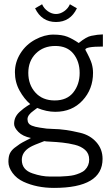

<svg xmlns="http://www.w3.org/2000/svg" viewBox="-20 -687 531 924"><path d="M350.1 -647Q318.4 -581.1 249.5 -581.1Q180.7 -581.1 148.9 -647L182.6 -666.5Q191.4 -646 210.4 -632.8Q229.5 -619.6 249.5 -619.6Q269.5 -619.6 288.6 -632.8Q307.6 -646 316.4 -666.5ZM128.9 -22.9Q88.9 -31.2 68.4 -52.2Q47.9 -73.2 47.9 -90.6Q47.9 -107.9 54.4 -122.1Q61 -136.2 74.2 -148.4Q95.7 -167.5 109.9 -176.3Q124 -185.1 125.5 -186Q96.2 -210.9 74 -251.2Q51.8 -291.5 51.8 -339.6Q51.8 -387.7 78.4 -430.2Q105 -472.7 149.7 -496.6Q194.3 -520.5 236.3 -520.5Q278.3 -520.5 304 -510.3Q329.6 -500 358.9 -480Q396 -510.3 419.4 -514.6Q449.7 -521 475.1 -521.5V-462.9H474.1Q390.6 -462.9 390.6 -447.8Q415.5 -401.9 421.6 -380.1Q427.7 -358.4 427.7 -336.4Q427.7 -257.8 377.2 -203.4Q326.7 -148.9 246.1 -148.9Q203.6 -148.9 159.2 -167.5Q155.3 -164.1 141.6 -154.3Q112.3 -133.8 112.3 -113.3Q112.3 -90.8 132.8 -82.5Q148.4 -76.2 171.6 -72.8Q194.8 -69.3 204.3 -68.1Q213.9 -66.9 236.3 -66.4Q291 -65.9 366.2 -47.9Q413.6 -36.6 443.6 -2.9Q473.6 30.8 473.6 77.6Q473.6 217.3 239.7 217.3Q157.2 217.3 92.8 187.5Q60.1 172.4 40.3 145.3Q20.5 118.2 20.5 91.8Q20.5 65.4 27.8 50.8Q35.2 36.1 50 24.4Q64.9 12.7 75.9 5.6Q86.9 -1.5 106 -11Q125 -20.5 128.9 -22.9ZM85 82.5Q85 130.4 136.7 147.5Q181.2 162.6 220 162.6Q258.8 162.6 271.5 162.4Q284.2 162.1 304.2 160.4Q324.2 158.7 336.9 155.5Q349.6 152.3 364.7 146Q379.9 139.6 388.7 130.9Q409.2 110.4 409.2 81.1Q409.2 51.8 389.6 34.4Q370.1 17.1 340.1 9.8Q310.1 2.4 280.8 -0.7Q251.5 -3.9 224.9 -5.1Q198.2 -6.3 192.9 -7.8Q140.6 11.7 125 21Q85 44.4 85 82.5ZM152.6 -429.7Q116.2 -393.6 116.2 -336.4Q116.2 -279.3 150.4 -241.5Q184.6 -203.6 243.4 -203.6Q302.2 -203.6 332.8 -242.2Q363.3 -280.8 363.3 -335.9Q363.3 -391.1 333.3 -428.5Q303.2 -465.8 246.1 -465.8Q189 -465.8 152.6 -429.7Z"/></svg>

Font: News Cycle
Style: Regular
Weight: 500
Version: Version 0.5.2